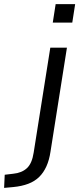

<svg xmlns="http://www.w3.org/2000/svg" viewBox="-131 -722 386 935"><path d="M126 -612 140 -702H235L221 -612ZM-111 193 -108 129 -66 124Q-25 120 0 97Q25 74 33 21L114 -490H195L115 16Q109 57 95 88Q81 119 59.5 140Q38 161 6.5 173Q-25 185 -67 189Z"/></svg>

Font: Nunito Sans 10pt SemiCondensed
Style: Italic
Weight: 400
Width: 4
Italic angle: -9°
Designer: Vernon Adams
Foundry: Vernon Adams
Version: Version 3.101;gftools[0.9.27]